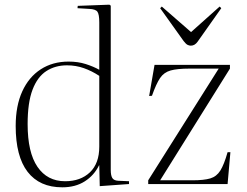

<svg xmlns="http://www.w3.org/2000/svg" viewBox="-20 -786 1053 820"><path d="M246 14Q149 14 98 -52Q47 -118 47 -248Q47 -334 75 -395.5Q103 -457 154 -490Q205 -523 273 -523Q313 -523 346 -512.5Q379 -502 404 -488V-690Q404 -725 396 -736Q388 -747 361 -748L311 -751L312 -761L447 -766L453 -762V-60Q453 -37 459.5 -26Q466 -15 485 -14L531 -12V0L406 9L404 -80H403Q382 -37 342 -11.5Q302 14 246 14ZM258 -12Q324 -12 364 -50Q404 -88 404 -160V-462Q372 -483 338 -495Q304 -507 266 -507Q216 -507 178 -482.5Q140 -458 119 -403Q98 -348 98 -256Q98 -135 140 -73.5Q182 -12 258 -12ZM613 0V-16L914 -493H789Q737 -493 708.5 -485Q680 -477 663.5 -452.5Q647 -428 629 -377L617 -376L640 -509H962V-493L664 -16H802Q851 -16 878 -24Q905 -32 921 -57.5Q937 -83 952 -136H964L952 0ZM795 -591Q788 -591 781 -594.5Q774 -598 764 -611L664 -751L671 -758L796 -649L918 -758L925 -751L824 -608Q812 -591 795 -591Z"/></svg>

Font: Display Extralight
Style: Regular
Weight: 200
Designer: Latin by Veronika Burian and Jose Scaglione. Greek by Irene Vlachou. Cyrillic by Vera Evstafieva.
Foundry: TypeTogether
Version: Version 3.002